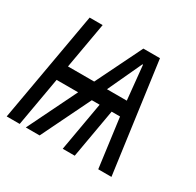

<svg xmlns="http://www.w3.org/2000/svg" viewBox="-125 -690 849 831"><g transform="rotate(30 300.0 -275.0)"><path d="M98.5 -550H163.5L123 -320H254L367 -550H450L525 0H459L426.5 -245H384.5L341.5 0H281.5L324.5 -245H285.5L166 0H97L217 -245H109.5L66.5 0H1.5ZM417.5 -319 400.5 -489H397.5L318.5 -319Z"/></g></svg>

Font: JuliaMono Medium
Style: Italic
Weight: 500
Italic angle: -9°
Monospace: yes
Designer: cormullion
Foundry: corm
Version: Version 0.054; ttfautohint (v1.8.4)